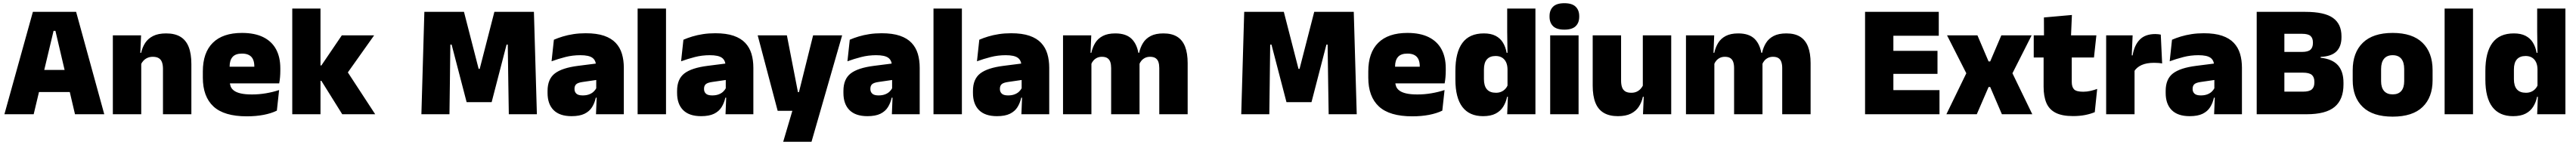

<svg xmlns="http://www.w3.org/2000/svg" viewBox="-20 -713 16059 905"><path d="M190 0H7.5L185 -639H454.5L630 0H447.5L325.5 -520.5H314ZM461.5 -138.5H175V-276.5H461.5Z M1173 0H996V-283Q996 -306.5 990.2 -323.5Q984.5 -340.5 970.5 -349.5Q956.5 -358.5 932.5 -358.5Q914 -358.5 899.5 -352Q885 -345.5 874.8 -334.8Q864.5 -324 858.5 -310.5L831.5 -383.5H860Q867.5 -418 885.2 -445.2Q903 -472.5 934.8 -488.5Q966.5 -504.5 1016 -504.5Q1070 -504.5 1104.8 -483.5Q1139.5 -462.5 1156.2 -420.2Q1173 -378 1173 -313.5ZM860.5 0H683.5V-492.5H859.5L854 -366L860.5 -348Z M1518.5 13Q1377 13 1310.8 -48.5Q1244.5 -110 1244.5 -228.5V-267Q1244.5 -384.5 1306.8 -446Q1369 -507.5 1488.5 -507.5Q1568 -507.5 1621 -481.2Q1674 -455 1700.8 -405.8Q1727.5 -356.5 1727.5 -287V-271.5Q1727.5 -251.5 1725.8 -230.8Q1724 -210 1720.5 -192.5H1562Q1564 -223 1564.8 -250Q1565.5 -277 1565.5 -298.5Q1565.5 -324.5 1557.5 -342.2Q1549.5 -360 1532.5 -369.2Q1515.5 -378.5 1488.5 -378.5Q1448 -378.5 1429.8 -357.5Q1411.5 -336.5 1411.5 -298V-253.5L1412.5 -234.5V-203.5Q1412.5 -188 1418 -173.5Q1423.5 -159 1438.2 -147.8Q1453 -136.5 1480.2 -130Q1507.5 -123.5 1551 -123.5Q1595.5 -123.5 1638 -130.8Q1680.5 -138 1720 -151L1706 -22.5Q1671.5 -5.5 1623.8 3.8Q1576 13 1518.5 13ZM1685 -192.5H1338V-296.5H1685Z M2319 0H2113.5L1983.5 -208.5H1947.5V-304.5H1983.5L2111 -492.5H2312.5L2137.5 -245.5V-278ZM1978 0H1802V-659.5H1978Z M2782 0H2607L2625.5 -639H2872.5L2964 -283H2970.5L3062 -639H3308.5L3327 0H3152L3149 -189.5L3145.5 -434.5H3138L3045 -75.5H2889L2795.5 -434.5H2787.5L2784.5 -189Z M3869 0H3695.5L3700.5 -126L3697 -130.5V-283.5L3695.5 -301.5Q3695.5 -336 3673.2 -352.2Q3651 -368.5 3597.5 -368.5Q3549 -368.5 3504.2 -357Q3459.5 -345.5 3418.5 -330.5L3433 -465Q3458 -476 3488.5 -485.2Q3519 -494.5 3555 -500Q3591 -505.5 3631.5 -505.5Q3700 -505.5 3745.8 -489.8Q3791.5 -474 3818.5 -445.2Q3845.5 -416.5 3857.2 -377Q3869 -337.5 3869 -290ZM3543 12Q3469 12 3431.2 -25.8Q3393.5 -63.5 3393.5 -133V-145.5Q3393.5 -219.5 3438.8 -254.5Q3484 -289.5 3583.5 -302L3709 -318L3719.5 -217L3613 -201.5Q3584 -197.5 3572.8 -187.8Q3561.5 -178 3561.5 -159V-157Q3561.5 -139.5 3573.2 -128.5Q3585 -117.5 3612.5 -117.5Q3635.5 -117.5 3652.2 -123.8Q3669 -130 3680.2 -140.5Q3691.5 -151 3698 -163.5L3723 -103.5H3694.5Q3687 -70 3670.8 -44Q3654.5 -18 3624 -3Q3593.5 12 3543 12Z M4132 0H3955V-659.5H4132Z M4676.5 0H4503L4508 -126L4504.5 -130.5V-283.5L4503 -301.5Q4503 -336 4480.8 -352.2Q4458.5 -368.5 4405 -368.5Q4356.5 -368.5 4311.8 -357Q4267 -345.5 4226 -330.5L4240.5 -465Q4265.5 -476 4296 -485.2Q4326.5 -494.5 4362.5 -500Q4398.5 -505.5 4439 -505.5Q4507.5 -505.5 4553.2 -489.8Q4599 -474 4626 -445.2Q4653 -416.5 4664.8 -377Q4676.5 -337.5 4676.5 -290ZM4350.5 12Q4276.5 12 4238.8 -25.8Q4201 -63.5 4201 -133V-145.5Q4201 -219.5 4246.2 -254.5Q4291.5 -289.5 4391 -302L4516.5 -318L4527 -217L4420.5 -201.5Q4391.5 -197.5 4380.2 -187.8Q4369 -178 4369 -159V-157Q4369 -139.5 4380.8 -128.5Q4392.5 -117.5 4420 -117.5Q4443 -117.5 4459.8 -123.8Q4476.5 -130 4487.8 -140.5Q4499 -151 4505.5 -163.5L4530.5 -103.5H4502Q4494.5 -70 4478.2 -44Q4462 -18 4431.5 -3Q4401 12 4350.5 12Z M4954.5 -138H5045.5L4950.5 -97L5049 -492.5H5230L5039 172H4862.5L4939 -87L5023 -21.5H4828L4703.5 -492.5H4885.5Z M5713.5 0H5540L5545 -126L5541.5 -130.5V-283.5L5540 -301.5Q5540 -336 5517.8 -352.2Q5495.5 -368.5 5442 -368.5Q5393.5 -368.5 5348.8 -357Q5304 -345.5 5263 -330.5L5277.5 -465Q5302.5 -476 5333 -485.2Q5363.5 -494.5 5399.5 -500Q5435.5 -505.5 5476 -505.5Q5544.5 -505.5 5590.2 -489.8Q5636 -474 5663 -445.2Q5690 -416.5 5701.8 -377Q5713.5 -337.5 5713.5 -290ZM5387.5 12Q5313.5 12 5275.8 -25.8Q5238 -63.5 5238 -133V-145.5Q5238 -219.5 5283.2 -254.5Q5328.5 -289.5 5428 -302L5553.5 -318L5564 -217L5457.5 -201.5Q5428.5 -197.5 5417.2 -187.8Q5406 -178 5406 -159V-157Q5406 -139.5 5417.8 -128.5Q5429.5 -117.5 5457 -117.5Q5480 -117.5 5496.8 -123.8Q5513.5 -130 5524.8 -140.5Q5536 -151 5542.5 -163.5L5567.5 -103.5H5539Q5531.5 -70 5515.2 -44Q5499 -18 5468.5 -3Q5438 12 5387.5 12Z M5976.5 0H5799.5V-659.5H5976.5Z M6521 0H6347.5L6352.5 -126L6349 -130.5V-283.5L6347.5 -301.5Q6347.5 -336 6325.2 -352.2Q6303 -368.5 6249.5 -368.5Q6201 -368.5 6156.2 -357Q6111.5 -345.5 6070.5 -330.5L6085 -465Q6110 -476 6140.5 -485.2Q6171 -494.5 6207 -500Q6243 -505.5 6283.5 -505.5Q6352 -505.5 6397.8 -489.8Q6443.5 -474 6470.5 -445.2Q6497.5 -416.5 6509.2 -377Q6521 -337.5 6521 -290ZM6195 12Q6121 12 6083.2 -25.8Q6045.5 -63.5 6045.5 -133V-145.5Q6045.5 -219.5 6090.8 -254.5Q6136 -289.5 6235.5 -302L6361 -318L6371.5 -217L6265 -201.5Q6236 -197.5 6224.8 -187.8Q6213.5 -178 6213.5 -159V-157Q6213.5 -139.5 6225.2 -128.5Q6237 -117.5 6264.5 -117.5Q6287.5 -117.5 6304.2 -123.8Q6321 -130 6332.2 -140.5Q6343.5 -151 6350 -163.5L6375 -103.5H6346.5Q6339 -70 6322.8 -44Q6306.5 -18 6276 -3Q6245.5 12 6195 12Z M7384 0H7207V-288Q7207 -310 7201.8 -325.8Q7196.5 -341.5 7184 -350Q7171.5 -358.5 7149.5 -358.5Q7132 -358.5 7118.8 -352Q7105.5 -345.5 7096.2 -334.8Q7087 -324 7082 -310.5L7066.5 -383.5H7081.5Q7089 -418 7106 -445.2Q7123 -472.5 7153.8 -488.5Q7184.5 -504.5 7233 -504.5Q7285 -504.5 7318.2 -484Q7351.5 -463.5 7367.8 -422.2Q7384 -381 7384 -318.5ZM6784 0H6607V-492.5H6783L6777.5 -352.5L6784 -348ZM7084 0H6907V-288Q6907 -310 6901.8 -325.8Q6896.5 -341.5 6884 -350Q6871.5 -358.5 6849.5 -358.5Q6832 -358.5 6818.8 -352Q6805.5 -345.5 6796.2 -334.8Q6787 -324 6782 -310.5L6755 -383.5H6783.5Q6791 -418 6807.8 -445.2Q6824.5 -472.5 6855 -488.5Q6885.5 -504.5 6933 -504.5Q7001.5 -504.5 7036.2 -469Q7071 -433.5 7079.5 -366.5Q7080.5 -356.5 7082.2 -341Q7084 -325.5 7084 -314Z M7893 0H7718L7736.5 -639H7983.5L8075 -283H8081.5L8173 -639H8419.5L8438 0H8263L8260 -189.5L8256.5 -434.5H8249L8156 -75.5H8000L7906.5 -434.5H7898.5L7895.5 -189Z M8784 13Q8642.5 13 8576.2 -48.5Q8510 -110 8510 -228.5V-267Q8510 -384.5 8572.2 -446Q8634.5 -507.5 8754 -507.5Q8833.5 -507.5 8886.5 -481.2Q8939.5 -455 8966.2 -405.8Q8993 -356.5 8993 -287V-271.5Q8993 -251.5 8991.2 -230.8Q8989.5 -210 8986 -192.5H8827.5Q8829.5 -223 8830.2 -250Q8831 -277 8831 -298.5Q8831 -324.5 8823 -342.2Q8815 -360 8798 -369.2Q8781 -378.5 8754 -378.5Q8713.5 -378.5 8695.2 -357.5Q8677 -336.5 8677 -298V-253.5L8678 -234.5V-203.5Q8678 -188 8683.5 -173.5Q8689 -159 8703.8 -147.8Q8718.5 -136.5 8745.8 -130Q8773 -123.5 8816.5 -123.5Q8861 -123.5 8903.5 -130.8Q8946 -138 8985.5 -151L8971.5 -22.5Q8937 -5.5 8889.2 3.8Q8841.5 13 8784 13ZM8950.5 -192.5H8603.5V-296.5H8950.5Z M9225.5 12Q9140.5 12 9096.8 -45.2Q9053 -102.5 9053 -217V-269.5Q9053 -386 9096.8 -445.2Q9140.5 -504.5 9230.5 -504.5Q9274.5 -504.5 9303.5 -489.5Q9332.5 -474.5 9349.2 -447.5Q9366 -420.5 9372.5 -383.5H9418L9378 -281Q9377.5 -307 9368.8 -325.2Q9360 -343.5 9343.8 -353.5Q9327.5 -363.5 9303.5 -363.5Q9268 -363.5 9249.5 -342.5Q9231 -321.5 9231 -279.5V-219Q9231 -176.5 9249.8 -155.2Q9268.5 -134 9306 -134Q9324.5 -134 9339.2 -140.5Q9354 -147 9364.5 -158.5Q9375 -170 9381 -185L9424.5 -109H9375.5Q9368.5 -75 9351.5 -47.5Q9334.5 -20 9304 -4Q9273.5 12 9225.5 12ZM9552 0H9376L9381 -128.5L9378 -153V-350V-372.5L9376 -517V-659.5H9552Z M9821 0H9644V-492.5H9821ZM9732.5 -528Q9684 -528 9662 -549.8Q9640 -571.5 9640 -608.5V-612.5Q9640 -649.5 9662 -671.2Q9684 -693 9732.5 -693Q9780.5 -693 9802.8 -671.2Q9825 -649.5 9825 -612.5V-608.5Q9825 -571 9802.8 -549.5Q9780.5 -528 9732.5 -528Z M9909 -492.5H10086V-209.5Q10086 -186 10091.8 -169Q10097.5 -152 10111.5 -143Q10125.5 -134 10149.5 -134Q10168.5 -134 10182.8 -140.5Q10197 -147 10207.2 -158Q10217.5 -169 10223.5 -182L10250.5 -109H10222Q10214.5 -75 10196.8 -47.5Q10179 -20 10147.5 -4Q10116 12 10066 12Q10012.5 12 9977.5 -9Q9942.5 -30 9925.8 -72.2Q9909 -114.5 9909 -179ZM10221.5 -492.5H10398.5V0H10222.5L10228 -126.5L10221.5 -144.5Z M11267.5 0H11090.5V-288Q11090.5 -310 11085.2 -325.8Q11080 -341.5 11067.5 -350Q11055 -358.5 11033 -358.5Q11015.5 -358.5 11002.2 -352Q10989 -345.5 10979.8 -334.8Q10970.5 -324 10965.5 -310.5L10950 -383.5H10965Q10972.5 -418 10989.5 -445.2Q11006.5 -472.5 11037.2 -488.5Q11068 -504.5 11116.5 -504.5Q11168.5 -504.5 11201.8 -484Q11235 -463.5 11251.2 -422.2Q11267.5 -381 11267.5 -318.5ZM10667.5 0H10490.5V-492.5H10666.5L10661 -352.5L10667.5 -348ZM10967.5 0H10790.5V-288Q10790.5 -310 10785.2 -325.8Q10780 -341.5 10767.5 -350Q10755 -358.5 10733 -358.5Q10715.5 -358.5 10702.2 -352Q10689 -345.5 10679.8 -334.8Q10670.5 -324 10665.5 -310.5L10638.5 -383.5H10667Q10674.5 -418 10691.2 -445.2Q10708 -472.5 10738.5 -488.5Q10769 -504.5 10816.5 -504.5Q10885 -504.5 10919.8 -469Q10954.5 -433.5 10963 -366.5Q10964 -356.5 10965.8 -341Q10967.5 -325.5 10967.5 -314Z M11783.5 0H11607V-639H11783.5ZM12071 0H11659.5V-150.5H12071ZM12058.5 -252H11711V-395.5H12058.5ZM12066.5 -490H11659.5V-639H12066.5Z M12303.5 0H12114L12250 -280V-232.5L12118 -492.5H12307.5L12377 -329.5H12387L12456.5 -492.5H12645.5L12514 -232.5V-280L12649.5 0H12460L12387 -170H12377Z M12903.5 11.5Q12835 11.5 12794.8 -9.2Q12754.5 -30 12737.2 -71Q12720 -112 12720 -172V-436H12895.5V-202Q12895.5 -170 12910 -155.2Q12924.5 -140.5 12967 -140.5Q12990 -140.5 13012.8 -145.8Q13035.5 -151 13054 -158L13039 -13Q13013 -2 12979 4.8Q12945 11.5 12903.5 11.5ZM13034 -354H12658.5V-492.5H13049ZM12890.5 -480.5H12722.5L12722 -604L12896.5 -619.5Z M13284.5 -267.5 13233.5 -367.5H13275Q13285 -430 13319 -465.2Q13353 -500.5 13416.5 -500.5Q13426 -500.5 13434.2 -499.5Q13442.5 -498.5 13450.5 -497L13459 -317Q13449 -319 13435.2 -320Q13421.5 -321 13408.5 -321Q13361.5 -321 13330.5 -306.8Q13299.5 -292.5 13284.5 -267.5ZM13287 0H13110V-492.5H13275L13268 -329.5H13287Z M13956.5 0H13783L13788 -126L13784.5 -130.5V-283.5L13783 -301.5Q13783 -336 13760.8 -352.2Q13738.5 -368.5 13685 -368.5Q13636.5 -368.5 13591.8 -357Q13547 -345.5 13506 -330.5L13520.5 -465Q13545.5 -476 13576 -485.2Q13606.5 -494.5 13642.5 -500Q13678.5 -505.5 13719 -505.5Q13787.5 -505.5 13833.2 -489.8Q13879 -474 13906 -445.2Q13933 -416.5 13944.8 -377Q13956.5 -337.5 13956.5 -290ZM13630.5 12Q13556.5 12 13518.8 -25.8Q13481 -63.5 13481 -133V-145.5Q13481 -219.5 13526.2 -254.5Q13571.5 -289.5 13671 -302L13796.5 -318L13807 -217L13700.5 -201.5Q13671.5 -197.5 13660.2 -187.8Q13649 -178 13649 -159V-157Q13649 -139.5 13660.8 -128.5Q13672.5 -117.5 13700 -117.5Q13723 -117.5 13739.8 -123.8Q13756.5 -130 13767.8 -140.5Q13779 -151 13785.5 -163.5L13810.5 -103.5H13782Q13774.5 -70 13758.2 -44Q13742 -18 13711.5 -3Q13681 12 13630.5 12Z M14360 0H14178.5V-141H14337Q14375.5 -141 14391.8 -154.8Q14408 -168.5 14408 -197.5V-203Q14408 -232 14391.8 -245.8Q14375.5 -259.5 14337 -259.5H14175V-389H14331.5Q14368.5 -389 14383.8 -403Q14399 -417 14399 -444.5V-448Q14399 -475.5 14383.8 -488.8Q14368.5 -502 14331.5 -502H14175V-639H14351.5Q14471.5 -639 14524.2 -601Q14577 -563 14577 -487V-480Q14577 -423.5 14545.8 -392.2Q14514.5 -361 14447 -358V-352.5Q14521 -344.5 14555.2 -305.5Q14589.5 -266.5 14589.5 -197V-185.5Q14589.5 -92 14534.5 -46Q14479.5 0 14360 0ZM14221 0H14048.5V-639H14221Z M14896 15Q14772.5 15 14709.8 -45.2Q14647 -105.5 14647 -212.5V-275Q14647 -384.5 14710 -446Q14773 -507.5 14896 -507.5Q15019.5 -507.5 15082.2 -446Q15145 -384.5 15145 -275V-212.5Q15145 -105.5 15082.5 -45.2Q15020 15 14896 15ZM14896 -124Q14931.5 -124 14949.8 -145.2Q14968 -166.5 14968 -206V-282Q14968 -324.5 14949.8 -346.5Q14931.5 -368.5 14896 -368.5Q14861 -368.5 14842.5 -346.5Q14824 -324.5 14824 -282V-206Q14824 -166.5 14842.5 -145.2Q14861 -124 14896 -124Z M15397 0H15220V-659.5H15397Z M15646.5 12Q15561.5 12 15517.8 -45.2Q15474 -102.5 15474 -217V-269.5Q15474 -386 15517.8 -445.2Q15561.5 -504.5 15651.5 -504.5Q15695.5 -504.5 15724.5 -489.5Q15753.5 -474.5 15770.2 -447.5Q15787 -420.5 15793.5 -383.5H15839L15799 -281Q15798.5 -307 15789.8 -325.2Q15781 -343.5 15764.8 -353.5Q15748.5 -363.5 15724.5 -363.5Q15689 -363.5 15670.5 -342.5Q15652 -321.5 15652 -279.5V-219Q15652 -176.5 15670.8 -155.2Q15689.5 -134 15727 -134Q15745.5 -134 15760.2 -140.5Q15775 -147 15785.5 -158.5Q15796 -170 15802 -185L15845.5 -109H15796.5Q15789.5 -75 15772.5 -47.5Q15755.5 -20 15725 -4Q15694.5 12 15646.5 12ZM15973 0H15797L15802 -128.5L15799 -153V-350V-372.5L15797 -517V-659.5H15973Z"/></svg>

Font: Anek Malayalam Medium ExtraBold
Style: Regular
Weight: 800
Version: Version 1.003